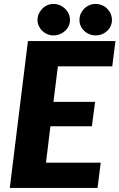

<svg xmlns="http://www.w3.org/2000/svg" viewBox="-20 -932 592 952"><path d="M28.5 0ZM536.5 -603H267L245 -427H451.5L435.5 -306H230L208 -125.5H479.5L463.5 0H28.5L118.5 -728.5H552.5ZM327 -833Q327 -817 320.5 -803Q314 -789 302.8 -778.8Q291.5 -768.5 276.8 -762.5Q262 -756.5 245 -756.5Q229 -756.5 214.8 -762.5Q200.5 -768.5 189.8 -778.8Q179 -789 172.5 -803Q166 -817 166 -833Q166 -849.5 172.5 -863.8Q179 -878 189.8 -889Q200.5 -900 214.8 -906.2Q229 -912.5 245 -912.5Q262 -912.5 276.8 -906.2Q291.5 -900 302.8 -889Q314 -878 320.5 -863.8Q327 -849.5 327 -833ZM535 -833Q535 -817 528.8 -803Q522.5 -789 511.5 -778.8Q500.5 -768.5 485.8 -762.5Q471 -756.5 454 -756.5Q437.5 -756.5 423 -762.5Q408.5 -768.5 397.5 -778.8Q386.5 -789 380.2 -803Q374 -817 374 -833Q374 -849.5 380.2 -863.8Q386.5 -878 397.5 -889Q408.5 -900 423 -906.2Q437.5 -912.5 454 -912.5Q471 -912.5 485.8 -906.2Q500.5 -900 511.5 -889Q522.5 -878 528.8 -863.8Q535 -849.5 535 -833Z"/></svg>

Font: Lato Black
Style: Italic
Weight: 900
Italic angle: -7°
Designer: Lukasz Dziedzic
Foundry: tyPoland Lukasz Dziedzic
Version: Version 2.007; 2014-02-27